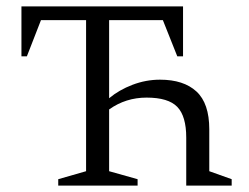

<svg xmlns="http://www.w3.org/2000/svg" viewBox="-20 -580 778 600"><path d="M162 0V-20L249 -45V-517H108L64 -404H47V-560H552V-404H534L489 -517H321V-273Q352 -299 394 -315Q436 -331 480 -331Q554 -331 594 -294Q634 -257 634 -176V-45L704 -20V0H562V-150Q562 -217 534 -246Q506 -275 438 -275Q373 -275 321 -238V-45L410 -20V0Z"/></svg>

Font: Spectral SC Light
Style: Regular
Weight: 300
Designer: Jean-Baptiste Levee
Foundry: Production Type
Version: Version 2.001